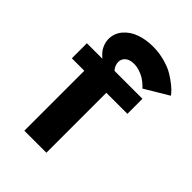

<svg xmlns="http://www.w3.org/2000/svg" viewBox="-226 -896 1005 1005"><g transform="rotate(45 276.5 -394.0)"><path d="M459 -555.2V-443.8H303.2V0H140.1V-443.8H47.9V-555.2H163.1Q161.1 -556.6 157.7 -559.3Q154.3 -562 145.3 -571.3Q136.2 -580.6 129.6 -590.8Q123 -601.1 117.4 -617.2Q111.8 -633.3 111.8 -649.9Q111.8 -693.4 139.2 -725.3Q166.5 -757.3 209.7 -772.7Q252.9 -788.1 305.2 -788.1Q351.6 -788.1 394.3 -776.1Q437 -764.2 464.6 -747.1Q492.2 -730 513.2 -712.9Q534.2 -695.8 543.9 -683.6L553.2 -671.9L420.9 -592.8Q418.9 -595.2 415.3 -599.4Q411.6 -603.5 399.2 -614Q386.7 -624.5 373.3 -632.6Q359.9 -640.6 339.6 -647.2Q319.3 -653.8 298.8 -653.8Q267.1 -653.8 250 -638.9Q232.9 -624 232.9 -602.1Q232.9 -589.4 238 -577.6Q243.2 -565.9 248 -560.5L252.9 -555.2Z"/></g></svg>

Font: Sporting Grotesque
Style: Gras
Weight: 700
Designer: Lucas LE BIHAN
Foundry: Lucas LE BIHAN
Version: Version 1.001